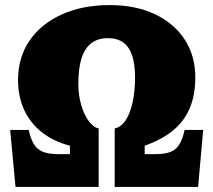

<svg xmlns="http://www.w3.org/2000/svg" viewBox="-20 -735 839 755"><path d="M41 0 20 -224H93Q99 -197 108 -178Q117 -159 130.5 -148.5Q144 -138 163.5 -133.5Q183 -129 210 -129H255V-162Q190 -179 144.5 -215Q99 -251 75 -303Q51 -355 51 -420Q51 -509 96 -575Q141 -641 222.5 -678Q304 -715 411 -715Q513 -715 588.5 -679.5Q664 -644 706 -580Q748 -516 748 -430Q748 -362 726.5 -310.5Q705 -259 661 -222.5Q617 -186 549 -162V-129H591Q618 -129 637 -133.5Q656 -138 669 -148.5Q682 -159 691 -178Q700 -197 706 -224H779L759 0H431V-230Q456 -235 473.5 -261Q491 -287 501 -330.5Q511 -374 511 -431Q511 -483 499.5 -517Q488 -551 464.5 -568Q441 -585 404 -585Q365 -585 339 -565Q313 -545 300.5 -505.5Q288 -466 288 -404Q288 -362 299 -323.5Q310 -285 328.5 -259.5Q347 -234 368 -230V0Z"/></svg>

Font: Literata Black
Style: Regular
Weight: 900
Designer: Latin by Veronika Burian and Jose Scaglione. Greek by Irene Vlachou. Cyrillic by Vera Evstafieva.
Foundry: TypeTogether
Version: Version 3.103;gftools[0.9.29]